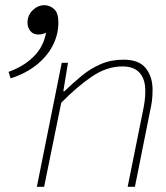

<svg xmlns="http://www.w3.org/2000/svg" viewBox="-20 -720 640 740"><path d="M122 0 218 -478H242L224 -368H228Q261 -400 295 -428Q329 -456 368.5 -473Q408 -490 456 -490Q516 -490 542 -457Q568 -424 568 -374Q568 -350 565.5 -330.5Q563 -311 558 -290L500 0H472L530 -288Q535 -311 537.5 -330Q540 -349 540 -370Q540 -415 518 -439.5Q496 -464 452 -464Q392 -464 335 -425.5Q278 -387 216 -324L150 0ZM21 -418 13 -443Q77 -466 116 -508.5Q155 -551 160 -614L144 -677L186 -618Q171 -602 158 -594.5Q145 -587 127 -587Q108 -587 97 -600.5Q86 -614 86 -633Q86 -661 106 -680.5Q126 -700 151 -700Q172 -700 188.5 -685Q205 -670 205 -633Q205 -587 183.5 -545Q162 -503 121 -470Q80 -437 21 -418Z"/></svg>

Font: Source Code Pro ExtraLight ExtraLight
Style: Italic
Weight: 250
Italic angle: -11°
Monospace: yes
Version: Version 1.016;hotconv 1.0.116;makeotfexe 2.5.65601